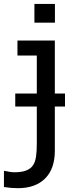

<svg xmlns="http://www.w3.org/2000/svg" viewBox="-64 -752 366 978"><path d="M215.8 -636.7H111.3V-731.9H215.8ZM215.3 15.6Q215.3 107.9 165.8 157.2Q116.2 206.5 27.3 206.5Q-6.8 206.5 -43.9 200.7V118.7H-38.6Q-10.3 125.5 9.8 125.5Q46.9 125.5 70.3 116.2Q93.8 106.9 105.5 87.9Q115.7 71.3 119.6 45.2Q123.5 19 123.5 -22V-209.5H13.7V-275.4H123.5V-469.2H24.9V-545.4H215.3V-275.4H267.1V-209.5H215.3Z"/></svg>

Font: SG Kara Bold
Style: Regular
Weight: 400
Designer: Damoon Khanjanzadeh
Version: Version 1.000